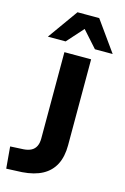

<svg xmlns="http://www.w3.org/2000/svg" viewBox="-150 -1003 702 1076"><g transform="rotate(15 200.5 -465.0)"><path d="M1 10 -10 -116 67 -120Q94 -122 111.5 -131.5Q129 -141 138 -159Q147 -177 147 -204V-705H302V-206Q302 -140 278.5 -94.5Q255 -49 208.5 -24Q162 1 92 6ZM35 -765 160 -940H286L411 -765H308L223 -860L138 -765Z"/></g></svg>

Font: Nunito Sans 12pt ExtraLight 12pt ExtraBold
Style: Regular
Weight: 800
Version: Version 3.101;gftools[0.9.27]